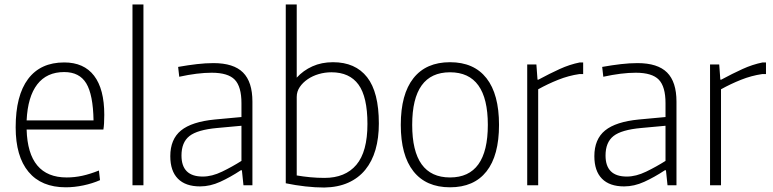

<svg xmlns="http://www.w3.org/2000/svg" viewBox="-20 -828 3456 858"><path d="M274 9Q165 9 107.5 -60Q50 -129 50 -259Q50 -401 105.5 -475Q161 -549 267 -549Q355 -549 400.5 -489.5Q446 -430 446 -315Q446 -272 442 -249H99Q105 -35 278 -35Q313 -35 347.5 -42.5Q382 -50 422 -66L427 -23Q393 -8 352.5 0.5Q312 9 274 9ZM267 -506Q189 -506 146.5 -451Q104 -396 99 -290H398Q396 -405 365.5 -455.5Q335 -506 267 -506Z M572 -808H621V0H572Z M874 5Q809 5 775 -29.5Q741 -64 741 -130Q741 -206 789 -245Q837 -284 940 -294L1059 -305V-367Q1059 -441 1029 -472Q999 -503 926 -503Q863 -503 781 -485L776 -529Q821 -537 860 -541.5Q899 -546 934 -546Q1024 -546 1066 -504Q1108 -462 1108 -374V0H1068L1061 -67H1056Q1009 -36 964 -15.5Q919 5 874 5ZM886 -39Q927 -39 972.5 -61Q1018 -83 1059 -109V-266L950 -256Q862 -248 826.5 -220Q791 -192 791 -133Q791 -39 886 -39Z M1429 10Q1389 10 1344.5 5Q1300 0 1257 -9V-808H1306V-481Q1335 -513 1376 -531.5Q1417 -550 1468 -550Q1568 -550 1620.5 -483Q1673 -416 1673 -276Q1673 -211 1658 -159Q1643 -107 1612.5 -69.5Q1582 -32 1536 -11.5Q1490 9 1429 10ZM1430 -33Q1523 -33 1572.5 -91.5Q1622 -150 1622 -274Q1622 -395 1582 -450Q1542 -505 1461 -505Q1432 -505 1404.5 -497Q1377 -489 1355 -474Q1333 -459 1319.5 -439Q1306 -419 1306 -395V-44Q1335 -39 1366.5 -36Q1398 -33 1430 -33Z M1991 9Q1884 9 1827.5 -62.5Q1771 -134 1771 -270Q1771 -407 1827.5 -478.5Q1884 -550 1991 -550Q2098 -550 2154 -478.5Q2210 -407 2210 -270Q2210 -133 2154 -62Q2098 9 1991 9ZM1991 -35Q2160 -35 2160 -270Q2160 -505 1991 -505Q1822 -505 1822 -270Q1822 -35 1991 -35Z M2336 -540H2377L2382 -472H2386Q2436 -499 2481 -519.5Q2526 -540 2571 -549H2586V-497H2569Q2521 -490 2474.5 -471.5Q2428 -453 2385 -429V0H2336Z M2769 5Q2704 5 2670 -29.5Q2636 -64 2636 -130Q2636 -206 2684 -245Q2732 -284 2835 -294L2954 -305V-367Q2954 -441 2924 -472Q2894 -503 2821 -503Q2758 -503 2676 -485L2671 -529Q2716 -537 2755 -541.5Q2794 -546 2829 -546Q2919 -546 2961 -504Q3003 -462 3003 -374V0H2963L2956 -67H2951Q2904 -36 2859 -15.5Q2814 5 2769 5ZM2781 -39Q2822 -39 2867.5 -61Q2913 -83 2954 -109V-266L2845 -256Q2757 -248 2721.5 -220Q2686 -192 2686 -133Q2686 -39 2781 -39Z M3153 -540H3194L3199 -472H3203Q3253 -499 3298 -519.5Q3343 -540 3388 -549H3403V-497H3386Q3338 -490 3291.5 -471.5Q3245 -453 3202 -429V0H3153Z"/></svg>

Font: Encode Sans Narrow
Style: ExtraLight
Weight: 200
Designer: Pablo Impallari, Andres Torresi
Foundry: Pablo Impallari, Andres Torresi
Version: Version 1.000; ttfautohint (v1.00) -l 8 -r 50 -G 200 -x 14 -